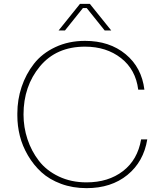

<svg xmlns="http://www.w3.org/2000/svg" viewBox="-20 -960 832 996"><path d="M284 -802 395 -940H446L557 -802H523L430 -918H410L317 -802ZM429 16Q357 16 296.5 -6.5Q236 -29 195 -66.5Q154 -104 125 -153.5Q96 -203 83 -255Q70 -307 70 -360V-372Q70 -443 92 -509Q114 -575 156 -629Q198 -683 267 -715.5Q336 -748 421 -748Q548 -748 631.5 -679Q715 -610 729 -495H697Q684 -599 608 -658.5Q532 -718 421 -718Q272 -718 187 -615.5Q102 -513 102 -366Q102 -300 122.5 -238Q143 -176 182 -125.5Q221 -75 285 -44.5Q349 -14 429 -14Q542 -14 618 -72.5Q694 -131 712 -237H744Q725 -121 641 -52.5Q557 16 429 16Z"/></svg>

Font: Sora Thin
Style: Regular
Weight: 32
Designer: Jonathan Barnbrook, Julián Moncada
Foundry: Barnbrook Fonts
Version: Version 2.000